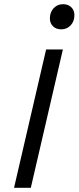

<svg xmlns="http://www.w3.org/2000/svg" viewBox="-20 -896 375 916"><path d="M272 -756Q248 -756 233 -770.5Q218 -785 218 -808Q218 -838 236 -857Q254 -876 281 -876Q305 -876 320 -861.5Q335 -847 335 -824Q335 -794 317 -775Q299 -756 272 -756ZM280 -660 127 0H47L200 -660Z"/></svg>

Font: Elaine Sans
Style: Italic
Weight: 400
Italic angle: -13°
Designer: Wei Huang
Foundry: Wei Huang
Version: Version 2.001;December 24, 2019;FontCreator 12.0.0.2547 64-b